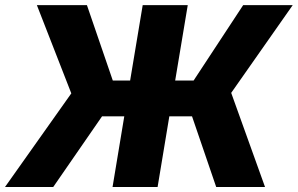

<svg xmlns="http://www.w3.org/2000/svg" viewBox="-42 -748 1191 768"><path d="M709 -727.5 658.7 -425.8H732.4L930.7 -727.5H1128.9L882.8 -376.5L1018.1 0H822.8L726.1 -282.7H635.3L588.4 0H408.2L455.1 -282.7H366.2L170.9 0H-22L243.2 -374.5L105.5 -727.5H305.7L409.2 -425.8H478.5L528.8 -727.5Z"/></svg>

Font: Inter Display Extra Bold
Style: Italic
Weight: 800
Italic angle: -9.39999°
Designer: Rasmus Andersson
Foundry: rsms
Version: Version 4.000;git-4fc901f